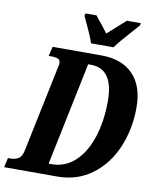

<svg xmlns="http://www.w3.org/2000/svg" viewBox="-119 -1006 873 1080"><g transform="rotate(10 317.5 -465.5)"><path d="M-8 -54H4Q33 -54 52 -65.5Q71 -77 78 -112L177 -587Q178 -594 181.5 -607.5Q185 -621 185 -628Q185 -648 171.5 -654Q158 -660 128 -660H118L131 -714H410Q527 -714 591 -648Q655 -582 655 -459Q655 -336 610.5 -231Q566 -126 481.5 -63Q397 0 283 0H-20ZM240 -63Q317 -63 373.5 -115.5Q430 -168 460 -260Q490 -352 490 -468Q490 -561 457 -606.5Q424 -652 363 -652H345L223 -63ZM290 -889 277 -918 281 -931H344Q354 -916 378 -888Q385 -878 395 -866Q405 -854 415 -840L517 -931H597L594 -918L564 -884Q494 -807 469 -771H340Q329 -808 290 -889Z"/></g></svg>

Font: Noto Serif CondExtraBold
Style: Italic
Weight: 800
Width: 3
Italic angle: -12°
Designer: Monotype Design Team
Foundry: Monotype Imaging Inc.
Version: Version 1.001